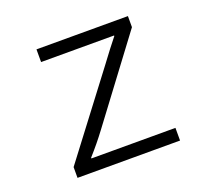

<svg xmlns="http://www.w3.org/2000/svg" viewBox="-134 -957 1268 1154"><g transform="rotate(-20 500.0 -380.0)"><path d="M206.1 -785.2H791V-714.4L403.8 -197.3Q354 -130.4 292 -61V-56.2H829.6V24.9H173.8V-43.9L566.9 -562Q568.8 -564.9 575.2 -573.2Q624 -639.2 672.9 -700.2V-704.1H206.1Z"/></g></svg>

Font: BIZ UDGothic
Style: Regular
Weight: 400
Monospace: yes
Designer: TypeBank Co., Ltd.
Foundry: Morisawa Inc.
Version: Version 1.05